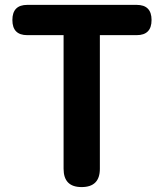

<svg xmlns="http://www.w3.org/2000/svg" viewBox="-20 -760 665 780"><path d="M90.8 -740.2H535.2Q595.7 -740.2 595.7 -678.7Q595.7 -617.2 535.2 -617.2H385.7V-74.2Q385.7 0 311.5 0Q238.3 0 238.3 -74.2V-617.2H90.8Q30.3 -617.2 30.3 -678.7Q30.3 -740.2 90.8 -740.2Z"/></svg>

Font: GenSenMaruGothic TW TTF Bold
Style: Regular
Weight: 700
Version: Version 1.301